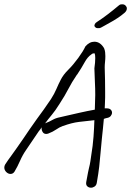

<svg xmlns="http://www.w3.org/2000/svg" viewBox="-42 -782 610 893"><path d="M381 91Q371 91 364 84.5Q357 78 359 65Q365 32 367.5 19.5Q370 7 371.5 1Q373 -5 375.5 -16Q378 -27 382 -57Q390 -105 393 -146.5Q396 -188 397 -223Q359 -219 325.5 -215Q292 -211 251 -196H250Q234 -190 219 -179.5Q204 -169 183 -161Q177 -159 173 -159Q161 -159 155.5 -169.5Q150 -180 152 -190Q145 -179 138 -171Q121 -146 108.5 -127.5Q96 -109 79 -84Q63 -61 51 -33.5Q39 -6 25 17Q18 27 7 27Q-4 27 -13 18Q-22 9 -22 -3Q-22 -10 -18 -17Q-3 -40 9.5 -56.5Q22 -73 37 -95Q55 -121 67.5 -139Q80 -157 96 -181Q115 -209 130.5 -230Q146 -251 161.5 -272.5Q177 -294 195 -321Q211 -346 220.5 -368.5Q230 -391 241.5 -413Q253 -435 275 -457L276 -458Q299 -481 322 -512.5Q345 -544 355 -566Q374 -588 397 -588Q424 -588 442 -558Q446 -548 447 -539Q448 -530 448 -521Q448 -507 446.5 -494Q445 -481 445 -468Q446 -435 446.5 -409.5Q447 -384 447 -356Q447 -343 447 -329Q447 -315 446 -299Q446 -295 445.5 -288Q445 -281 445 -278H455Q467 -278 473 -272Q479 -266 479 -258Q479 -250 473 -242.5Q467 -235 454 -233Q451 -232 448 -231.5Q445 -231 441 -229Q439 -208 437 -186.5Q435 -165 432 -139Q428 -100 425.5 -69.5Q423 -39 419.5 -7.5Q416 24 408 69Q406 80 398 85.5Q390 91 381 91ZM235 -299Q215 -267 199 -248Q183 -229 166 -206L169 -209Q188 -216 202.5 -224.5Q217 -233 238 -237Q238 -237 264 -243Q290 -249 327.5 -257.5Q365 -266 399 -272L400 -306Q400 -315 400.5 -324Q401 -333 401 -340Q401 -372 399.5 -398Q398 -424 397 -464Q399 -478 400 -490Q401 -502 401 -512Q401 -528 398 -534Q396 -534 391.5 -533.5Q387 -533 383 -529Q365 -517 351.5 -492Q338 -467 316 -434V-435Q291 -398 276 -368.5Q261 -339 235 -299ZM411 -651Q406 -651 401.5 -655Q397 -659 397 -663Q397 -665 399 -670Q401 -675 409 -680Q431 -694 458 -714.5Q485 -735 511 -757Q516 -761 519.5 -761.5Q523 -762 527 -762Q536 -762 542 -756Q548 -750 548 -743Q548 -732 538 -723Q523 -710 504 -697.5Q485 -685 468 -676Q451 -667 443 -662Q425 -651 419 -651Q413 -651 411 -651Z"/></svg>

Font: Grape Nuts
Style: Regular
Weight: 400
Designer: Robert E. Leuschke
Foundry: Robert E. Leuschke
Version: Version 1.010; ttfautohint (v1.8.3)